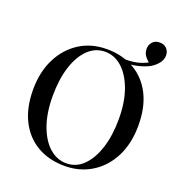

<svg xmlns="http://www.w3.org/2000/svg" viewBox="-153 -995 1065 1137"><g transform="rotate(20 379.0 -426.0)"><path d="M465 -703Q530 -699 571.5 -708Q613 -717 646 -737L645 -729Q627 -741 613 -760Q599 -779 599 -804Q599 -829 615 -847.5Q631 -866 660 -866Q689 -866 705 -848.5Q721 -831 721 -806Q721 -780 703.5 -757Q686 -734 657 -717Q629 -702 589 -692Q549 -682 496 -681ZM380 -722Q478 -722 552.5 -679Q627 -636 668 -555.5Q709 -475 709 -360Q709 -248 667 -164Q625 -80 550 -33Q475 14 379 14Q280 14 206 -29Q132 -72 91 -153Q50 -234 50 -348Q50 -460 92.5 -544Q135 -628 209 -675Q283 -722 380 -722ZM376 -704Q314 -704 268 -659Q222 -614 197 -535Q172 -456 172 -352Q172 -246 200 -167.5Q228 -89 276 -46.5Q324 -4 383 -4Q445 -4 490.5 -49Q536 -94 561.5 -173.5Q587 -253 587 -356Q587 -463 558.5 -541Q530 -619 482.5 -661.5Q435 -704 376 -704Z"/></g></svg>

Font: Playfair Display Medium
Style: Regular
Weight: 500
Designer: Claus Eggers Sørensen
Foundry: Claus Eggers Sørensen
Version: Version 1.203